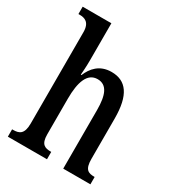

<svg xmlns="http://www.w3.org/2000/svg" viewBox="-182 -866 885 973"><g transform="rotate(30 260.0 -380.0)"><path d="M15 0H244V-43H242C207 -43 182 -51 182 -110V-319C182 -415 204 -480 264 -480C319 -480 339 -430 339 -343V0H498V-43H496C460 -43 438 -52 438 -115V-350C438 -487 393 -547 307 -547C237 -547 201 -503 182 -457H178C179 -468 182 -507 182 -542V-760H14V-717H22C50 -717 82 -708 82 -650V-115C82 -52 55 -43 21 -43H15Z"/></g></svg>

Font: Noto Serif Ethiopic ExtraCondensed Medium
Style: Regular
Weight: 500
Width: 2
Designer: Monotype Design Team
Foundry: Monotype Imaging Inc.
Version: Version 2.102